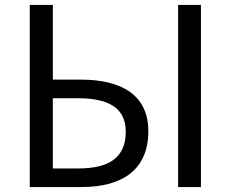

<svg xmlns="http://www.w3.org/2000/svg" viewBox="-20 -754 931 774"><path d="M100 0H309C472 0 578 -69 578 -225C578 -372 468 -433 307 -433H193V-734H100ZM193 -75V-358H294C422 -358 487 -316 487 -223C487 -120 421 -75 297 -75ZM698 0H790V-734H698Z"/></svg>

Font: Source Han Sans HK
Style: Regular
Weight: 400
Designer: Ryoko NISHIZUKA 西塚涼子 (kana, bopomofo & ideographs); Paul D. Hunt (Latin, Greek & Cyrillic); Sandoll Communications 산돌커뮤니
Foundry: Adobe
Version: Version 2.000;hotconv 1.0.107;makeotfexe 2.5.65593